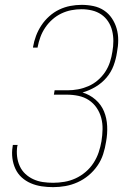

<svg xmlns="http://www.w3.org/2000/svg" viewBox="-20 -763 540 791"><path d="M199 8Q175 8 151.5 4.5Q128 1 107 -8Q86 -17 69.5 -32Q53 -47 43.5 -67.5Q34 -88 31 -111.5Q28 -135 32 -159Q32 -161 32.5 -163Q33 -165 33 -166H53Q52 -165 52 -163Q52 -161 51 -160Q48 -139 50.5 -118Q53 -97 61.5 -78.5Q70 -60 84.5 -46.5Q99 -33 117.5 -24.5Q136 -16 156.5 -13Q177 -10 199 -10Q222 -10 245.5 -14Q269 -18 291 -28Q313 -38 332.5 -54.5Q352 -71 365.5 -92Q379 -113 386.5 -135.5Q394 -158 398 -181Q402 -206 402.5 -230.5Q403 -255 397 -277.5Q391 -300 378 -319Q365 -338 346 -350.5Q327 -363 303.5 -368Q280 -373 255 -373H202L205 -391H258Q280 -391 301.5 -395Q323 -399 344 -408Q365 -417 383 -432.5Q401 -448 413.5 -467Q426 -486 433 -507.5Q440 -529 443 -550Q447 -572 447 -594Q447 -616 442 -636.5Q437 -657 425.5 -674.5Q414 -692 397 -703.5Q380 -715 359 -720Q338 -725 316 -725Q295 -725 274 -721Q253 -717 233 -707.5Q213 -698 196 -683Q179 -668 166.5 -649.5Q154 -631 146.5 -610.5Q139 -590 135 -569Q135 -568 135 -568Q135 -568 135 -567H116Q116 -568 116 -568.5Q116 -569 116 -569Q120 -593 128.5 -615.5Q137 -638 150.5 -658.5Q164 -679 183 -696Q202 -713 224 -723.5Q246 -734 269.5 -738.5Q293 -743 316 -743Q341 -743 365 -738Q389 -733 408.5 -720Q428 -707 441 -687.5Q454 -668 460.5 -645.5Q467 -623 467 -598Q467 -573 462 -548Q458 -520 448 -493Q438 -466 419 -443.5Q400 -421 374 -405.5Q348 -390 320 -382Q350 -373 373.5 -352.5Q397 -332 408.5 -304Q420 -276 421.5 -243.5Q423 -211 417 -179Q413 -153 405 -128Q397 -103 381.5 -80.5Q366 -58 345 -40.5Q324 -23 299.5 -12Q275 -1 249.5 3.5Q224 8 199 8Z"/></svg>

Font: Iosevka Curly Thin Oblique
Style: Regular
Weight: 100
Italic angle: -9°
Monospace: yes
Designer: Belleve Invis
Foundry: Belleve Invis
Version: Version 11.1.0; ttfautohint (v1.8.3)